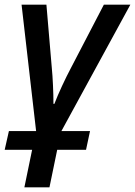

<svg xmlns="http://www.w3.org/2000/svg" viewBox="-41 -559 576 819"><path d="M63 240 96 80H-21L-3 0H113L51 -539H157L180 -269Q183 -239 185 -195.5Q187 -152 187 -116H191Q204 -150 223.5 -192Q243 -234 260 -266L402 -539H515L221 0H343L326 80H203L170 240Z"/></svg>

Font: Noto Sans Display Medium
Style: Italic
Weight: 500
Italic angle: -12°
Designer: Monotype Design Team
Foundry: Monotype Imaging Inc.
Version: Version 2.003